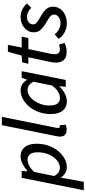

<svg xmlns="http://www.w3.org/2000/svg" viewBox="556 -1320 949 2130"><g transform="rotate(-90 1031.0 -254.5)"><path d="M-14 200 124 -489H200L196 -426H200Q236 -457 277.5 -479Q319 -501 362 -501Q427 -501 464.5 -455Q502 -409 502 -323Q502 -253 480.5 -192Q459 -131 421.5 -85Q384 -39 337 -13.5Q290 12 239 12Q204 12 174.5 -7Q145 -26 127 -55H125L108 47L79 200ZM235 -65Q268 -65 299 -84.5Q330 -104 354.5 -138Q379 -172 393 -216.5Q407 -261 407 -310Q407 -368 385.5 -396Q364 -424 326 -424Q295 -424 257.5 -405Q220 -386 189 -349L144 -128Q163 -94 186 -79.5Q209 -65 235 -65Z M660 10Q619 10 600 -9.5Q581 -29 581 -62Q581 -72 582.5 -83Q584 -94 587 -108L708 -709H800L679 -105Q678 -97 677.5 -92Q677 -87 677 -82Q677 -66 692 -66Q695 -66 698 -66.5Q701 -67 707 -68L713 -1Q701 3 688 6.5Q675 10 660 10Z M971 12Q907 12 869 -34Q831 -80 831 -166Q831 -236 853 -297Q875 -358 912 -403.5Q949 -449 996.5 -475Q1044 -501 1094 -501Q1132 -501 1162.5 -481.5Q1193 -462 1210 -429H1212L1233 -489H1307L1209 0H1133L1140 -70H1137Q1102 -33 1058.5 -10.5Q1015 12 971 12ZM1007 -64Q1043 -64 1079 -85.5Q1115 -107 1148 -152L1190 -358Q1172 -394 1148 -409Q1124 -424 1099 -424Q1065 -424 1034 -404.5Q1003 -385 979 -350.5Q955 -316 940.5 -272Q926 -228 926 -179Q926 -121 948 -92.5Q970 -64 1007 -64Z M1521 10Q1457 10 1429.5 -23.5Q1402 -57 1402 -106Q1402 -119 1403 -132.5Q1404 -146 1407 -160L1461 -415H1389L1405 -484L1480 -489L1522 -642H1599L1569 -489H1690L1674 -415H1552L1498 -157Q1497 -148 1496 -139.5Q1495 -131 1495 -121Q1495 -94 1508.5 -79.5Q1522 -65 1551 -65Q1566 -65 1578.5 -68.5Q1591 -72 1601 -76L1621 -14Q1604 -5 1578.5 2.5Q1553 10 1521 10Z M1834 12Q1802 12 1770 1Q1738 -10 1710.5 -30.5Q1683 -51 1666 -80L1715 -123Q1740 -92 1772.5 -75Q1805 -58 1841 -58Q1866 -58 1887.5 -67.5Q1909 -77 1922 -93Q1935 -109 1935 -130Q1935 -147 1926 -160Q1917 -173 1896.5 -186.5Q1876 -200 1840 -220Q1796 -246 1767 -277.5Q1738 -309 1738 -353Q1738 -396 1761 -429.5Q1784 -463 1822.5 -482Q1861 -501 1907 -501Q1954 -501 1992 -482Q2030 -463 2058 -431L2010 -383Q1990 -404 1963.5 -417Q1937 -430 1906 -430Q1871 -430 1848.5 -410Q1826 -390 1826 -363Q1826 -336 1851 -318Q1876 -300 1911 -280Q1949 -259 1973.5 -239Q1998 -219 2010 -195.5Q2022 -172 2022 -142Q2022 -95 1997.5 -60.5Q1973 -26 1930.5 -7Q1888 12 1834 12Z"/></g></svg>

Font: Source Sans 3 ExtraLight Medium
Style: Italic
Weight: 500
Italic angle: -11°
Version: Version 3.052;hotconv 1.1.0;makeotfexe 2.6.0